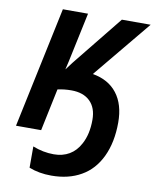

<svg xmlns="http://www.w3.org/2000/svg" viewBox="-102 -790 898 1116"><g transform="rotate(10 347.5 -232.0)"><path d="M146.5 226.6V101.1Q208 125.5 271 125.5Q323.2 125.5 362.5 102.3Q401.9 79.1 425.8 33.7Q458 -24.9 458 -110.8Q458 -181.2 418.7 -219.7Q379.4 -258.3 308.1 -258.3Q266.1 -258.3 227.1 -249.5L174.8 0H26.4L177.2 -713.9H325.7L263.7 -421.9Q256.8 -389.6 252.4 -373.5H253.4L286.1 -417L525.4 -713.9H695.3L414.1 -373.5Q508.3 -357.4 558.3 -292.5Q608.4 -227.5 608.4 -121.6Q608.4 -4.9 568.1 80.3Q527.8 165.5 453.6 207.5Q379.9 250 278.3 250Q205.1 250 146.5 226.6Z"/></g></svg>

Font: Viking Open Sans
Style: Bold Italic
Weight: 700
Italic angle: -12°
Foundry: Ascender Corporation
Version: Version 2.000